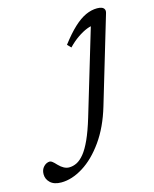

<svg xmlns="http://www.w3.org/2000/svg" viewBox="-328 -516 684 852"><g transform="rotate(-15 14.0 -90.0)"><path d="M115 -15Q88.5 74 44.5 136Q0.5 198 -51.2 230.2Q-103 262.5 -152 262.5Q-185 262.5 -202.2 246.2Q-219.5 230 -219.5 207Q-219.5 186 -206.8 172.8Q-194 159.5 -178 159.5Q-174 159.5 -167.2 164.5Q-160.5 169.5 -149 182Q-137 194.5 -125 200.8Q-113 207 -101.5 207Q-83.5 207 -66.2 198.5Q-49 190 -32 169.2Q-15 148.5 2 111.2Q19 74 36.5 16L157.5 -388L172.5 -375Q156.5 -376 135.2 -367.8Q114 -359.5 90.8 -343.5Q67.5 -327.5 45.5 -304.5L29.5 -321Q63 -365 91.8 -391.8Q120.5 -418.5 147.2 -430.8Q174 -443 200 -443Q213.5 -443 221.8 -439.5Q230 -436 233.2 -429Q236.5 -422 233 -411Z"/></g></svg>

Font: Newsreader 17pt
Style: Italic
Weight: 400
Italic angle: -17°
Version: Version 1.003